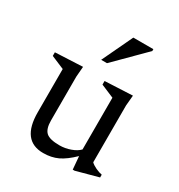

<svg xmlns="http://www.w3.org/2000/svg" viewBox="-163 -780 838 900"><g transform="rotate(30 256.0 -330.0)"><path d="M157.5 -141Q157.5 -95.5 177 -77.5Q196.5 -59.5 250 -59.5Q280 -59.5 309 -70Q338 -80.5 353.5 -97V-377L282.5 -407V-426.5L432 -433.5L427 -378V-70Q436 -60.5 455.5 -51.2Q475 -42 490.5 -39.5V-24.5L371 8H361L355 -62Q314.5 -22.5 279.8 -6.2Q245 10 201.5 10Q84.5 10 84.5 -143V-377L13.5 -407V-426.5L162 -433.5L157.5 -378ZM219 -504.5 297.5 -670H406V-660L250.5 -504.5Z"/></g></svg>

Font: Newsreader Text
Style: Regular
Weight: 400
Designer: Hugues Gentile
Foundry: Production Type
Version: Version 1.002